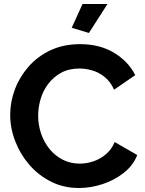

<svg xmlns="http://www.w3.org/2000/svg" viewBox="-20 -935 726 961"><path d="M381 -714Q479 -714 550.5 -671Q622 -628 657 -559L551 -486Q533 -526 504 -549.5Q475 -573 442 -582.5Q409 -592 377 -592Q325 -592 286.5 -571Q248 -550 222 -516Q196 -482 183.5 -440Q171 -398 171 -356Q171 -309 186 -265.5Q201 -222 228.5 -188.5Q256 -155 294.5 -135.5Q333 -116 379 -116Q412 -116 446 -127Q480 -138 509 -162Q538 -186 554 -224L667 -159Q646 -106 598.5 -69Q551 -32 492 -13Q433 6 375 6Q299 6 236 -25.5Q173 -57 127.5 -109.5Q82 -162 56.5 -227.5Q31 -293 31 -360Q31 -425 54.5 -487.5Q78 -550 123 -601.5Q168 -653 233 -683.5Q298 -714 381 -714ZM425 -770 339 -796 393 -915H518Z"/></svg>

Font: YasnoRaleway
Style: Bold
Weight: 700
Designer: Matt McInerney, Pablo Impallari, Rodrigo Fuenzalida
Foundry: Matt McInerney, Pablo Impallari, Rodrigo Fuenzalida
Version: Version 4.026